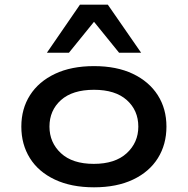

<svg xmlns="http://www.w3.org/2000/svg" viewBox="-20 -790 801 819"><path d="M381 9Q284 9 214 -24Q144 -57 107.5 -115.5Q71 -174 71 -250Q71 -326 108 -384Q145 -442 214.5 -475Q284 -508 381 -508Q478 -508 547 -475Q616 -442 653 -384Q690 -326 690 -250Q690 -174 653.5 -115.5Q617 -57 547.5 -24Q478 9 381 9ZM380 -91Q471 -91 520.5 -136.5Q570 -182 570 -250Q570 -319 521 -363Q472 -407 381 -407Q289 -407 240 -363Q191 -319 191 -250Q191 -182 240 -136.5Q289 -91 380 -91ZM180 -565 321 -770H440L582 -565H488L381 -697L274 -565Z"/></svg>

Font: Nunito Sans 7pt Expanded SemiBold
Style: Regular
Weight: 600
Width: 7
Designer: Vernon Adams
Foundry: Vernon Adams
Version: Version 3.101;gftools[0.9.27]